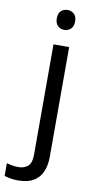

<svg xmlns="http://www.w3.org/2000/svg" viewBox="-161 -780 524 1063"><g transform="rotate(10 101.5 -248.5)"><path d="M22 240Q-3 240 -22 236.5Q-41 233 -55 228V157Q-40 161 -24 164Q-8 167 11 167Q43 167 64 149.5Q85 132 85 83V-536H173V80Q173 130 157 166Q141 202 108 221Q75 240 22 240ZM78 -681Q78 -710 93 -723.5Q108 -737 130 -737Q150 -737 165.5 -723.5Q181 -710 181 -681Q181 -653 165.5 -639Q150 -625 130 -625Q108 -625 93 -639Q78 -653 78 -681Z"/></g></svg>

Font: Noto Sans Hanifi Rohingya
Style: Regular
Weight: 400
Designer: Monotype Design Team and DaltonMaag
Foundry: Google LLC
Version: Version 2.101